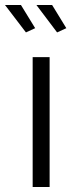

<svg xmlns="http://www.w3.org/2000/svg" viewBox="-56 -750 294 770"><path d="M90 -730H153L210 -637L173 -620ZM-36 -730H28L85 -637L48 -620ZM75 0V-521H143V0Z"/></svg>

Font: Boldmen
Style: Regular
Weight: 400
Designer: Matt McInerney, Pablo Impallari, Rodrigo Fuenzalida
Foundry: LIVING CONCEPT
Version: Version 1.000